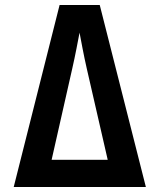

<svg xmlns="http://www.w3.org/2000/svg" viewBox="-20 -750 640 770"><path d="M219 -730 35 0H565L380 -730ZM270 -476C282 -528 293 -588 299 -619C305 -588 316 -527 328 -475L412 -109H187Z"/></svg>

Font: Tekne LDO
Style: Bold
Weight: 700
Monospace: yes
Designer: Alessio Laiso, Mario Rullo, Paolo Rosset
Foundry: Alessio Laiso
Version: Version 1.000;hotconv 1.0.109;makeotfexe 2.5.65596